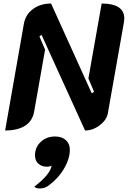

<svg xmlns="http://www.w3.org/2000/svg" viewBox="-20 -729 723 1086"><path d="M115 -594Q124 -646 166 -677.5Q208 -709 269 -709L499 -201L512 -210L480 -285L555 -709Q683 -709 683 -624Q683 -619 681 -603L590 -88Q583 -50 544 -20.5Q505 9 461 9L215 -532L203 -523L235 -448L173 -97Q164 -45 122 -18Q80 9 9 9ZM272 208Q261 214 246 214Q216 214 197 197Q178 180 178 149Q178 104 210.5 73.5Q243 43 291 43Q330 43 352.5 63.5Q375 84 375 117Q375 169 342 225Q309 281 253 322Q232 337 205 337Q184 337 174 327Q264 258 272 208Z"/></svg>

Font: K2D ExtraBold
Style: Italic
Weight: 800
Italic angle: -10°
Designer: Katatrad Aksorn Co.,Ltd.
Foundry: Cadson Demak Co.,Ltd.
Version: Version 1.000; ttfautohint (v1.6)